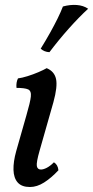

<svg xmlns="http://www.w3.org/2000/svg" viewBox="-20 -740 373 769"><path d="M100 9Q67 9 51 -9Q35 -27 34 -59.5Q33 -92 45 -135L86 -279Q101 -330 103.5 -353Q106 -376 92.5 -382Q79 -388 46 -388Q45 -399 46.5 -408.5Q48 -418 52 -426Q68 -428 90.5 -435Q113 -442 134 -451Q155 -460 167 -467Q198 -454 204.5 -423.5Q211 -393 194 -331L139 -138Q125 -89 127.5 -75Q130 -61 144 -61Q154 -61 167.5 -68Q181 -75 196 -90Q204 -85 208.5 -77Q213 -69 214 -58Q185 -27 156.5 -9Q128 9 100 9ZM232 -714Q261 -722 287.5 -720Q314 -718 333 -705Q296 -671 255.5 -625.5Q215 -580 178 -531Q157 -532 143 -545Q164 -579 181 -609.5Q198 -640 211 -666.5Q224 -693 232 -714Z"/></svg>

Font: Vollkorn
Style: Italic
Weight: 400
Italic angle: -11°
Designer: Friedrich Althausen
Foundry: Friedrich Althausen
Version: Version 5.001